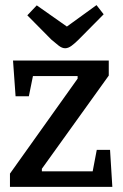

<svg xmlns="http://www.w3.org/2000/svg" viewBox="-20 -732 481 752"><path d="M19 0V-52L284 -424V-434H109L93 -355H41L31 -495H406V-436L144 -71V-61H343L359 -145H411L420 0ZM235 -543Q223 -543 209.5 -553.5Q196 -564 181 -577L87 -672L124 -711L242 -628L358 -712L386 -676L288 -577Q273 -562 260 -552.5Q247 -543 235 -543Z"/></svg>

Font: Faustina Medium
Style: Regular
Weight: 500
Designer: Alfonso Garcia
Foundry: http://www.omnibus-type.com
Version: Version 1.200